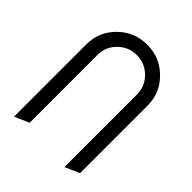

<svg xmlns="http://www.w3.org/2000/svg" viewBox="-207 -857 976 976"><g transform="rotate(45 281.0 -369.0)"><path d="M60.5 0V-520.5Q60.5 -610.4 125 -674.1Q189.5 -737.8 280.8 -737.8Q372.1 -737.8 436.5 -674.1Q501 -610.4 501 -520.5V-34.2L422.9 0V-522Q422.4 -580.6 380.9 -621.6Q338.9 -663.1 280.8 -663.1Q222.2 -663.1 180.2 -621.6Q138.7 -580.6 138.7 -523.4Q138.7 -522.5 138.7 -522V-34.2Z"/></g></svg>

Font: NovaMono
Style: Regular
Weight: 400
Monospace: yes
Version: Version 1.2